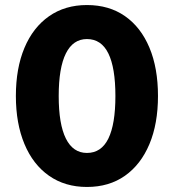

<svg xmlns="http://www.w3.org/2000/svg" viewBox="-20 -730 690 762"><path d="M325 12Q238 12 174.5 -32.5Q111 -77 77 -158.5Q43 -240 43 -349Q43 -459 77 -540Q111 -621 174.5 -665.5Q238 -710 325 -710Q413 -710 476 -666Q539 -622 573 -541Q607 -460 607 -349Q607 -239 573 -158Q539 -77 476 -32.5Q413 12 325 12ZM325 -123Q382 -123 410 -180Q438 -237 438 -349Q438 -461 410 -518Q382 -575 325 -575Q270 -575 241.5 -518Q213 -461 213 -349Q213 -237 241.5 -180Q270 -123 325 -123Z"/></svg>

Font: Azeret Mono
Style: Bold
Weight: 700
Designer: Martin Vácha
Foundry: Displaay
Version: Version 1.002